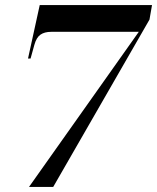

<svg xmlns="http://www.w3.org/2000/svg" viewBox="-20 -734 617 754"><path d="M94 0 525 -609H181Q155 -609 139 -598Q123 -587 115 -558L100 -504H90L136 -714H577L567 -657L189 0Z"/></svg>

Font: Noto Serif Display SemiCondensed
Style: Bold Italic
Weight: 700
Width: 4
Italic angle: -12°
Designer: Monotype Design Team
Foundry: Monotype Imaging Inc.
Version: Version 2.009